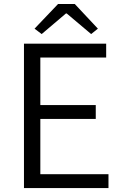

<svg xmlns="http://www.w3.org/2000/svg" viewBox="-20 -954 624 974"><path d="M101.6 0V-732.4H518.6V-662.1H184.6V-420.9H465.8V-350.6H184.6V-70.3H530.3V0ZM155.3 -808.6 274.4 -933.6H359.4L476.6 -808.6L442.4 -781.2L318.4 -885.7H314.5L191.4 -781.2Z"/></svg>

Font: Gen Shin Gothic Normal
Style: Regular
Weight: 300
Designer: [Source Han Sans]
Ryoko NISHIZUKA  (kana & ideographs); Paul D. Hunt (Latin, Greek & Cyrillic); Wenlong ZHANG  (bopomofo
Version: Version 1.002.20150607